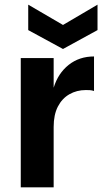

<svg xmlns="http://www.w3.org/2000/svg" viewBox="-20 -803 448 823"><path d="M69 0V-554H210V0ZM180 -259 210 -427Q229 -489 274.5 -525Q320 -561 383 -561V-413Q374 -416 365.5 -416.5Q357 -417 348 -417Q309 -417 277.5 -399Q246 -381 228 -346Q210 -311 210 -259ZM398 -783V-674L250 -593L101 -674V-783L250 -696Z"/></svg>

Font: Parkinsans SemiBold
Style: Regular
Weight: 600
Designer: Red Stone, Indian Type Foundry
Foundry: Indian Type Foundry
Version: Version 1.000